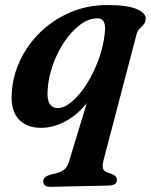

<svg xmlns="http://www.w3.org/2000/svg" viewBox="-20 -494 597 760"><path d="M183.5 245.5Q151 246.5 151 224.5Q151 214.5 159.2 207.2Q167.5 200 187 195.5Q218 189.5 232.2 178.8Q246.5 168 253.5 144.5L323.5 -86Q287 -39.5 239 -13.8Q191 12 142 12Q84 12 52.2 -24Q20.5 -60 27 -132Q31.5 -196.5 60.8 -257.5Q90 -318.5 140.2 -367.2Q190.5 -416 258 -445Q325.5 -474 406 -474Q484 -474 521.5 -458Q559 -442 556.5 -417.5Q555 -403.5 547.8 -396Q540.5 -388.5 532.2 -380.2Q524 -372 520 -356L391 135.5Q384.5 159.5 387.2 171Q390 182.5 402 187.5L425.5 196Q443 204.5 443 217Q443 239.5 410.5 240.5ZM168.5 -136.5Q166 -98 177.2 -82Q188.5 -66 207 -66Q234.5 -66 265 -92Q295.5 -118 322.8 -161Q350 -204 369.5 -256.2Q389 -308.5 394.5 -361Q398.5 -393 391.2 -407.2Q384 -421.5 366.5 -421.5Q331.5 -421.5 297.8 -396.5Q264 -371.5 235.8 -330Q207.5 -288.5 189.5 -238Q171.5 -187.5 168.5 -136.5Z"/></svg>

Font: Fraunces 9pt S000 SemiBold
Style: Italic
Weight: 600
Italic angle: -16°
Version: Version 1.000; ttfautohint (v1.8.3)